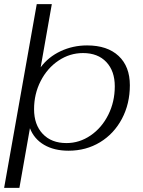

<svg xmlns="http://www.w3.org/2000/svg" viewBox="-28 -720 693 930"><path d="M150 -700H223L169 -394Q206 -444 265.5 -472Q325 -500 394 -500Q492 -500 546.5 -449Q601 -398 601 -307Q601 -217 562.5 -144.5Q524 -72 456.5 -31Q389 10 304 10Q234 10 185.5 -18.5Q137 -47 117 -99L66 190H-8ZM528 -302Q528 -376 487 -419.5Q446 -463 374 -463Q310 -463 255.5 -426.5Q201 -390 169 -327.5Q137 -265 137 -191Q137 -116 179 -71.5Q221 -27 294 -27Q357 -27 411 -64Q465 -101 496.5 -164Q528 -227 528 -302Z"/></svg>

Font: Fahkwang Light
Style: Italic
Weight: 300
Italic angle: -10°
Version: Version 1.000; ttfautohint (v1.6)